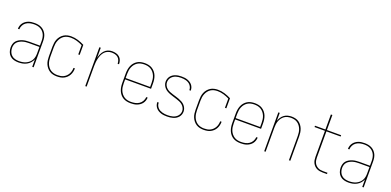

<svg xmlns="http://www.w3.org/2000/svg" viewBox="-2 -1593 5004 2460"><g transform="rotate(20 2500.0 -363.5)"><path d="M221 8Q190 8 160 0Q130 -8 107.5 -28.5Q85 -49 74.5 -79Q64 -109 64 -139Q64 -163 70.5 -186.5Q77 -210 92.5 -228Q108 -246 129.5 -258Q151 -270 173.5 -277Q196 -284 220 -286.5Q244 -289 268 -289H409V-355Q409 -376 405 -398Q401 -420 392 -439.5Q383 -459 367.5 -475.5Q352 -492 332.5 -502Q313 -512 291.5 -516Q270 -520 248 -520Q220 -520 192 -514Q164 -508 140.5 -492Q117 -476 103.5 -450Q90 -424 89 -395H70Q70 -417 76.5 -437.5Q83 -458 96 -475.5Q109 -493 126.5 -505.5Q144 -518 164 -525.5Q184 -533 205.5 -535.5Q227 -538 248 -538Q273 -538 297 -533.5Q321 -529 342.5 -518Q364 -507 381.5 -489Q399 -471 409.5 -449Q420 -427 424 -403Q428 -379 428 -355V0H409V-102Q398 -75 378.5 -53Q359 -31 333 -17Q307 -3 278.5 2.5Q250 8 221 8ZM224 -10Q248 -10 271.5 -14Q295 -18 316.5 -27.5Q338 -37 356.5 -52.5Q375 -68 387 -88.5Q399 -109 404 -132.5Q409 -156 409 -180V-271H268Q247 -271 225.5 -269Q204 -267 183.5 -261Q163 -255 144 -245Q125 -235 110.5 -219.5Q96 -204 89.5 -183Q83 -162 83 -141Q83 -113 92.5 -87Q102 -61 122.5 -42.5Q143 -24 170 -17Q197 -10 224 -10Z M747 8Q721 8 695 2.5Q669 -3 647 -17Q625 -31 608 -52Q591 -73 581 -97Q571 -121 567.5 -147.5Q564 -174 564 -200V-330Q564 -356 567.5 -382Q571 -408 581 -432.5Q591 -457 608 -477.5Q625 -498 647 -512Q669 -526 695 -532Q721 -538 747 -538Q794 -538 840 -524Q886 -510 928 -488V-351H909V-477Q871 -496 830.5 -508Q790 -520 748 -520Q724 -520 700.5 -514.5Q677 -509 657 -496Q637 -483 622.5 -464Q608 -445 599 -423Q590 -401 586.5 -377.5Q583 -354 583 -330V-200Q583 -176 586.5 -152.5Q590 -129 598.5 -107Q607 -85 622 -65.5Q637 -46 657 -33.5Q677 -21 700.5 -15.5Q724 -10 747 -10Q769 -10 790 -13.5Q811 -17 830 -26.5Q849 -36 864.5 -51Q880 -66 890.5 -85Q901 -104 906 -125Q911 -146 911 -167Q911 -167 911 -167.5Q911 -168 911 -168H930Q930 -168 930 -167.5Q930 -167 930 -167Q930 -143 924.5 -119.5Q919 -96 907.5 -75Q896 -54 878.5 -37.5Q861 -21 840 -10.5Q819 0 795 4Q771 8 747 8Z M1132 0V-530H1151V-393Q1158 -421 1170 -447.5Q1182 -474 1201.5 -495Q1221 -516 1248 -527Q1275 -538 1304 -538Q1331 -538 1357.5 -531.5Q1384 -525 1404.5 -507.5Q1425 -490 1434 -464Q1443 -438 1443 -411H1424Q1424 -434 1416 -456.5Q1408 -479 1390.5 -494Q1373 -509 1350 -514.5Q1327 -520 1304 -520Q1277 -520 1252 -510Q1227 -500 1209 -480.5Q1191 -461 1180 -436.5Q1169 -412 1162.5 -386Q1156 -360 1153.5 -333.5Q1151 -307 1151 -281V0Z M1751 8Q1724 8 1698 2.5Q1672 -3 1649 -16.5Q1626 -30 1609 -51Q1592 -72 1582 -96.5Q1572 -121 1568 -147.5Q1564 -174 1564 -200V-330Q1564 -356 1568 -382.5Q1572 -409 1582 -433.5Q1592 -458 1609 -478.5Q1626 -499 1648.5 -513Q1671 -527 1697.5 -532.5Q1724 -538 1750 -538Q1776 -538 1802.5 -532.5Q1829 -527 1851.5 -513Q1874 -499 1891 -478.5Q1908 -458 1918 -433.5Q1928 -409 1932 -382.5Q1936 -356 1936 -330V-256H1583V-200Q1583 -176 1586.5 -152Q1590 -128 1599 -106Q1608 -84 1623.5 -65Q1639 -46 1659 -33Q1679 -20 1703 -15Q1727 -10 1751 -10Q1780 -10 1808.5 -16Q1837 -22 1860.5 -38Q1884 -54 1898.5 -80Q1913 -106 1915 -135H1934Q1933 -113 1926 -92.5Q1919 -72 1906 -54.5Q1893 -37 1874.5 -24.5Q1856 -12 1836 -4.5Q1816 3 1794 5.5Q1772 8 1751 8ZM1917 -274V-330Q1917 -354 1913.5 -378Q1910 -402 1901 -424Q1892 -446 1877 -465Q1862 -484 1841.5 -497Q1821 -510 1797.5 -515Q1774 -520 1750 -520Q1726 -520 1702.5 -515Q1679 -510 1658.5 -497Q1638 -484 1623 -465Q1608 -446 1599 -424Q1590 -402 1586.5 -378Q1583 -354 1583 -330V-274Z M2249 8Q2228 8 2207.5 6Q2187 4 2167.5 -2Q2148 -8 2130 -18.5Q2112 -29 2098.5 -44.5Q2085 -60 2077.5 -79.5Q2070 -99 2070 -120Q2070 -121 2070 -122Q2070 -123 2070 -124H2089Q2089 -123 2089 -122Q2089 -121 2089 -121Q2089 -102 2096 -85Q2103 -68 2115.5 -54.5Q2128 -41 2144 -32.5Q2160 -24 2177.5 -19Q2195 -14 2213 -12Q2231 -10 2249 -10Q2267 -10 2285.5 -12Q2304 -14 2321.5 -19Q2339 -24 2355 -33.5Q2371 -43 2383 -56.5Q2395 -70 2402 -87.5Q2409 -105 2409 -123Q2409 -147 2397.5 -168.5Q2386 -190 2368 -205Q2350 -220 2328 -229Q2306 -238 2284 -245Q2262 -252 2239 -259Q2216 -266 2194 -274Q2172 -282 2151.5 -293.5Q2131 -305 2115 -322Q2099 -339 2089.5 -361Q2080 -383 2080 -407Q2080 -427 2086.5 -446.5Q2093 -466 2105.5 -482Q2118 -498 2135 -509Q2152 -520 2171.5 -526.5Q2191 -533 2211 -535.5Q2231 -538 2251 -538Q2271 -538 2291 -536Q2311 -534 2330 -527.5Q2349 -521 2366 -510.5Q2383 -500 2396 -484.5Q2409 -469 2415.5 -450Q2422 -431 2422 -411Q2422 -410 2422 -409Q2422 -408 2422 -407H2403Q2403 -407 2403 -408Q2403 -409 2403 -410Q2403 -428 2396.5 -444.5Q2390 -461 2378.5 -474.5Q2367 -488 2352 -497Q2337 -506 2320.5 -511Q2304 -516 2286.5 -518Q2269 -520 2251 -520Q2233 -520 2215.5 -518Q2198 -516 2181 -510.5Q2164 -505 2149 -495.5Q2134 -486 2122.5 -472.5Q2111 -459 2105 -442Q2099 -425 2099 -407Q2099 -383 2110 -361.5Q2121 -340 2139 -325Q2157 -310 2179 -301Q2201 -292 2223.5 -285Q2246 -278 2268.5 -271.5Q2291 -265 2313 -256.5Q2335 -248 2356 -236.5Q2377 -225 2393 -208Q2409 -191 2418.5 -169Q2428 -147 2428 -123Q2428 -103 2421 -83Q2414 -63 2400.5 -47Q2387 -31 2369 -20Q2351 -9 2331 -3Q2311 3 2290.5 5.5Q2270 8 2249 8Z M2747 8Q2721 8 2695 2.5Q2669 -3 2647 -17Q2625 -31 2608 -52Q2591 -73 2581 -97Q2571 -121 2567.5 -147.5Q2564 -174 2564 -200V-330Q2564 -356 2567.5 -382Q2571 -408 2581 -432.5Q2591 -457 2608 -477.5Q2625 -498 2647 -512Q2669 -526 2695 -532Q2721 -538 2747 -538Q2794 -538 2840 -524Q2886 -510 2928 -488V-351H2909V-477Q2871 -496 2830.5 -508Q2790 -520 2748 -520Q2724 -520 2700.5 -514.5Q2677 -509 2657 -496Q2637 -483 2622.5 -464Q2608 -445 2599 -423Q2590 -401 2586.5 -377.5Q2583 -354 2583 -330V-200Q2583 -176 2586.5 -152.5Q2590 -129 2598.5 -107Q2607 -85 2622 -65.5Q2637 -46 2657 -33.5Q2677 -21 2700.5 -15.5Q2724 -10 2747 -10Q2769 -10 2790 -13.5Q2811 -17 2830 -26.5Q2849 -36 2864.5 -51Q2880 -66 2890.5 -85Q2901 -104 2906 -125Q2911 -146 2911 -167Q2911 -167 2911 -167.5Q2911 -168 2911 -168H2930Q2930 -168 2930 -167.5Q2930 -167 2930 -167Q2930 -143 2924.5 -119.5Q2919 -96 2907.5 -75Q2896 -54 2878.5 -37.5Q2861 -21 2840 -10.5Q2819 0 2795 4Q2771 8 2747 8Z M3251 8Q3224 8 3198 2.5Q3172 -3 3149 -16.5Q3126 -30 3109 -51Q3092 -72 3082 -96.5Q3072 -121 3068 -147.5Q3064 -174 3064 -200V-330Q3064 -356 3068 -382.5Q3072 -409 3082 -433.5Q3092 -458 3109 -478.5Q3126 -499 3148.5 -513Q3171 -527 3197.5 -532.5Q3224 -538 3250 -538Q3276 -538 3302.5 -532.5Q3329 -527 3351.5 -513Q3374 -499 3391 -478.5Q3408 -458 3418 -433.5Q3428 -409 3432 -382.5Q3436 -356 3436 -330V-256H3083V-200Q3083 -176 3086.5 -152Q3090 -128 3099 -106Q3108 -84 3123.5 -65Q3139 -46 3159 -33Q3179 -20 3203 -15Q3227 -10 3251 -10Q3280 -10 3308.5 -16Q3337 -22 3360.5 -38Q3384 -54 3398.5 -80Q3413 -106 3415 -135H3434Q3433 -113 3426 -92.5Q3419 -72 3406 -54.5Q3393 -37 3374.5 -24.5Q3356 -12 3336 -4.5Q3316 3 3294 5.5Q3272 8 3251 8ZM3417 -274V-330Q3417 -354 3413.5 -378Q3410 -402 3401 -424Q3392 -446 3377 -465Q3362 -484 3341.5 -497Q3321 -510 3297.5 -515Q3274 -520 3250 -520Q3226 -520 3202.5 -515Q3179 -510 3158.5 -497Q3138 -484 3123 -465Q3108 -446 3099 -424Q3090 -402 3086.5 -378Q3083 -354 3083 -330V-274Z M3572 0V-530H3591V-422Q3600 -448 3615 -470.5Q3630 -493 3652 -509Q3674 -525 3700.5 -531.5Q3727 -538 3753 -538Q3779 -538 3804.5 -532Q3830 -526 3851 -511.5Q3872 -497 3887.5 -476Q3903 -455 3912 -431Q3921 -407 3924.5 -381.5Q3928 -356 3928 -330V0H3909V-330Q3909 -353 3906 -376.5Q3903 -400 3894.5 -422Q3886 -444 3872 -463Q3858 -482 3839 -495.5Q3820 -509 3796.5 -514.5Q3773 -520 3750 -520Q3727 -520 3703.5 -514.5Q3680 -509 3661 -495.5Q3642 -482 3628 -463Q3614 -444 3605.5 -422Q3597 -400 3594 -376.5Q3591 -353 3591 -330V0Z M4369 0Q4348 0 4327.5 -3.5Q4307 -7 4288.5 -16Q4270 -25 4255 -40Q4240 -55 4230.5 -74Q4221 -93 4217.5 -113.5Q4214 -134 4214 -155V-512H4072V-530H4214V-735H4234V-530H4428V-512H4234V-155Q4234 -136 4237 -118Q4240 -100 4248 -83.5Q4256 -67 4269 -54Q4282 -41 4298 -32.5Q4314 -24 4332.5 -21Q4351 -18 4369 -18H4428V0Z M4721 8Q4690 8 4660 0Q4630 -8 4607.5 -28.5Q4585 -49 4574.5 -79Q4564 -109 4564 -139Q4564 -163 4570.5 -186.5Q4577 -210 4592.5 -228Q4608 -246 4629.5 -258Q4651 -270 4673.5 -277Q4696 -284 4720 -286.5Q4744 -289 4768 -289H4909V-355Q4909 -376 4905 -398Q4901 -420 4892 -439.5Q4883 -459 4867.5 -475.5Q4852 -492 4832.5 -502Q4813 -512 4791.5 -516Q4770 -520 4748 -520Q4720 -520 4692 -514Q4664 -508 4640.5 -492Q4617 -476 4603.5 -450Q4590 -424 4589 -395H4570Q4570 -417 4576.5 -437.5Q4583 -458 4596 -475.5Q4609 -493 4626.5 -505.5Q4644 -518 4664 -525.5Q4684 -533 4705.5 -535.5Q4727 -538 4748 -538Q4773 -538 4797 -533.5Q4821 -529 4842.5 -518Q4864 -507 4881.5 -489Q4899 -471 4909.5 -449Q4920 -427 4924 -403Q4928 -379 4928 -355V0H4909V-102Q4898 -75 4878.5 -53Q4859 -31 4833 -17Q4807 -3 4778.5 2.5Q4750 8 4721 8ZM4724 -10Q4748 -10 4771.5 -14Q4795 -18 4816.5 -27.5Q4838 -37 4856.5 -52.5Q4875 -68 4887 -88.5Q4899 -109 4904 -132.5Q4909 -156 4909 -180V-271H4768Q4747 -271 4725.5 -269Q4704 -267 4683.5 -261Q4663 -255 4644 -245Q4625 -235 4610.5 -219.5Q4596 -204 4589.5 -183Q4583 -162 4583 -141Q4583 -113 4592.5 -87Q4602 -61 4622.5 -42.5Q4643 -24 4670 -17Q4697 -10 4724 -10Z"/></g></svg>

Font: iosevka_custom_sans_ss08 Thin
Style: Regular
Weight: 100
Designer: Belleve Invis
Foundry: Belleve Invis
Version: Version 10.3.0; ttfautohint (v1.8.3)